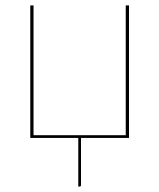

<svg xmlns="http://www.w3.org/2000/svg" viewBox="-20 -510 589 710"><path d="M457 -490V0H279.5V174.5Q279.5 180 274 180H269.5V0H92V-490H104V-10H445V-490Z"/></svg>

Font: Lato 2
Style: Regular
Weight: 100
Designer: Lukasz Dziedzic with Adam Twardoch and Botio Nikoltchev
Foundry: tyPoland Lukasz Dziedzic
Version: Version 2.015; 2015-08-06; http://www.latofonts.com/